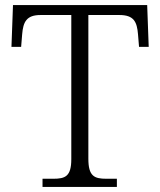

<svg xmlns="http://www.w3.org/2000/svg" viewBox="-20 -734 630 754"><path d="M147 0H439V-32H398C350 -32 327 -42 327 -111V-675H449C506 -675 518 -648 522 -599L526 -550H564L558 -714H31L25 -550H63L67 -599C71 -648 84 -675 139 -675H260V-109C260 -41 236 -32 189 -32H147Z"/></svg>

Font: Noto Serif Bengali Light
Style: Regular
Weight: 300
Designer: Juan Bruce, Universal Thirst, Indian Type Foundry and the Monotype Design Team.
Foundry: Monotype Imaging Inc.
Version: Version 2.003